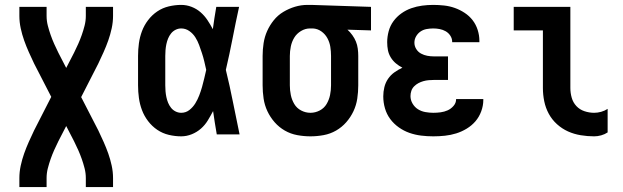

<svg xmlns="http://www.w3.org/2000/svg" viewBox="-20 -548 2540 783"><path d="M59 215V178Q59 153 64.5 127.5Q70 102 78.5 78Q87 54 97.5 30.5Q108 7 119 -16L189 -153L119 -289Q108 -312 97.5 -335.5Q87 -359 78.5 -383Q70 -407 64.5 -432.5Q59 -458 59 -483V-520H170V-483Q170 -463 175 -443.5Q180 -424 186.5 -405.5Q193 -387 201 -369Q209 -351 218 -333L250 -271L282 -333Q291 -351 299 -369Q307 -387 313.5 -405.5Q320 -424 325 -443.5Q330 -463 330 -483V-520H441V-483Q441 -458 435.5 -432.5Q430 -407 421.5 -383Q413 -359 402.5 -335.5Q392 -312 381 -289L311 -152L381 -16Q392 7 402.5 30.5Q413 54 421.5 78Q430 102 435.5 127.5Q441 153 441 178V215H330V178Q330 158 325 138.5Q320 119 313.5 100.5Q307 82 299 64Q291 46 282 28L250 -34L218 28Q209 46 201 64Q193 82 186.5 100.5Q180 119 175 138.5Q170 158 170 178V215Z M719 8Q694 8 668.5 2Q643 -4 621.5 -18.5Q600 -33 584 -54Q568 -75 559 -99Q550 -123 546.5 -148.5Q543 -174 543 -200V-320Q543 -346 546.5 -371.5Q550 -397 559 -421Q568 -445 584 -466Q600 -487 621.5 -501.5Q643 -516 668.5 -522Q694 -528 719 -528Q741 -528 761.5 -520Q782 -512 798 -498Q814 -484 826 -466Q838 -448 848 -429Q851 -452 854.5 -474.5Q858 -497 862 -520H955Q941 -456 928.5 -391.5Q916 -327 901 -263Q917 -198 930 -132Q943 -66 957 0H864Q860 -24 856 -48Q852 -72 849 -95Q839 -76 827.5 -57Q816 -38 799.5 -23.5Q783 -9 762 -0.5Q741 8 719 8ZM719 -88Q738 -88 752.5 -99.5Q767 -111 776.5 -126.5Q786 -142 792.5 -159Q799 -176 804 -193.5Q809 -211 813 -228.5Q817 -246 821 -263Q817 -281 813 -298Q809 -315 803.5 -331.5Q798 -348 792 -364.5Q786 -381 776.5 -396Q767 -411 752 -421.5Q737 -432 719 -432Q707 -432 696 -426.5Q685 -421 677.5 -411.5Q670 -402 665.5 -391Q661 -380 658.5 -368Q656 -356 655 -344Q654 -332 654 -320V-200Q654 -188 655 -176Q656 -164 658.5 -152Q661 -140 665.5 -129Q670 -118 677.5 -108.5Q685 -99 696 -93.5Q707 -88 719 -88Z M1246 8Q1219 8 1192 3Q1165 -2 1141.5 -15.5Q1118 -29 1100 -49.5Q1082 -70 1070.5 -94.5Q1059 -119 1055 -146Q1051 -173 1051 -200V-320Q1051 -346 1055 -372Q1059 -398 1069.5 -421.5Q1080 -445 1096.5 -465.5Q1113 -486 1135.5 -499.5Q1158 -513 1183 -520.5Q1208 -528 1234 -528H1250L1493 -520V-424L1397 -427Q1408 -417 1417 -404.5Q1426 -392 1431.5 -378.5Q1437 -365 1439 -350Q1441 -335 1441 -320V-200Q1441 -173 1437 -146Q1433 -119 1421.5 -94.5Q1410 -70 1392 -49.5Q1374 -29 1350.5 -15.5Q1327 -2 1300 3Q1273 8 1246 8ZM1246 -88Q1266 -88 1284 -97.5Q1302 -107 1312 -124Q1322 -141 1326 -160.5Q1330 -180 1330 -200V-320Q1330 -339 1327 -357.5Q1324 -376 1315 -392.5Q1306 -409 1290.5 -420Q1275 -431 1256 -432H1244Q1225 -432 1207.5 -421.5Q1190 -411 1180 -394.5Q1170 -378 1166 -358.5Q1162 -339 1162 -320V-200Q1162 -180 1166 -160.5Q1170 -141 1180 -124Q1190 -107 1208 -97.5Q1226 -88 1246 -88Z M1747 8Q1722 8 1697.5 5Q1673 2 1650 -6Q1627 -14 1606.5 -28.5Q1586 -43 1571.5 -62.5Q1557 -82 1550 -106Q1543 -130 1543 -155Q1543 -174 1547.5 -192.5Q1552 -211 1562.5 -226.5Q1573 -242 1588.5 -253Q1604 -264 1621 -272Q1607 -279 1594.5 -289.5Q1582 -300 1573.5 -314Q1565 -328 1562 -343.5Q1559 -359 1559 -376Q1559 -398 1565 -420.5Q1571 -443 1584.5 -461.5Q1598 -480 1617 -493.5Q1636 -507 1657.5 -514.5Q1679 -522 1701.5 -525Q1724 -528 1747 -528Q1769 -528 1791.5 -525.5Q1814 -523 1835 -515.5Q1856 -508 1875 -495.5Q1894 -483 1907.5 -465.5Q1921 -448 1928 -426Q1935 -404 1935 -382V-376H1824V-378Q1824 -391 1816.5 -402.5Q1809 -414 1797.5 -420.5Q1786 -427 1773 -429.5Q1760 -432 1747 -432Q1733 -432 1719.5 -429.5Q1706 -427 1695 -419.5Q1684 -412 1677 -400Q1670 -388 1670 -374Q1670 -360 1677.5 -348Q1685 -336 1697 -329.5Q1709 -323 1722.5 -320.5Q1736 -318 1750 -318H1807V-222H1750Q1739 -222 1728 -221Q1717 -220 1706.5 -217Q1696 -214 1686.5 -209Q1677 -204 1669 -196Q1661 -188 1657.5 -177.5Q1654 -167 1654 -156Q1654 -140 1662.5 -125.5Q1671 -111 1684.5 -102.5Q1698 -94 1714.5 -91Q1731 -88 1747 -88Q1762 -88 1777 -90Q1792 -92 1805.5 -98Q1819 -104 1829.5 -116Q1840 -128 1840 -143V-144H1951V-140Q1951 -117 1942.5 -94Q1934 -71 1919 -53.5Q1904 -36 1883.5 -23.5Q1863 -11 1840.5 -4Q1818 3 1794.5 5.5Q1771 8 1747 8Z M2403 8Q2376 8 2348.5 3.5Q2321 -1 2296.5 -12Q2272 -23 2251.5 -41.5Q2231 -60 2218 -84Q2205 -108 2199.5 -135Q2194 -162 2194 -189V-424H2075V-520H2306V-189Q2306 -169 2311.5 -149.5Q2317 -130 2330.5 -115.5Q2344 -101 2363.5 -94.5Q2383 -88 2403 -88Q2417 -88 2431.5 -92Q2446 -96 2458 -104V-8Q2446 0 2431.5 4Q2417 8 2403 8Z"/></svg>

Font: Iosevka Term Curly
Style: Bold
Weight: 700
Designer: Belleve Invis
Foundry: Belleve Invis
Version: Version 32.3.0